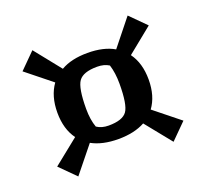

<svg xmlns="http://www.w3.org/2000/svg" viewBox="-104 -760 886 826"><g transform="rotate(-20 339.0 -347.0)"><path d="M512 -471Q548 -422 548 -346.5Q548 -271 512 -222L628 -129L557 -58L461 -177Q412 -150 339 -150Q266 -150 217 -177L121 -58L50 -129L166 -222Q130 -271 130 -346.5Q130 -422 166 -472L50 -565L121 -636L217 -516Q265 -544 339 -544Q413 -544 461 -516L557 -636L628 -565ZM358 -474Q294 -474 273 -444.5Q252 -415 252 -319Q252 -270 265 -234Q287 -219 319 -219Q383 -219 403.5 -248Q424 -277 424 -373Q424 -422 412 -460Q390 -474 358 -474Z"/></g></svg>

Font: Joti One
Style: Regular
Weight: 400
Designer: Eduardo Rodriguez Tunni
Foundry: Eduardo Rodriguez Tunni
Version: Version 1.001